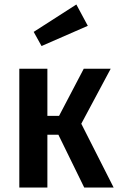

<svg xmlns="http://www.w3.org/2000/svg" viewBox="-20 -835 527 855"><path d="M320 -815 371 -720 165 -630 130 -693ZM473 -529 342 -284 486 0H355L240 -235H191V0H66V-529H191V-319H243L353 -529Z"/></svg>

Font: Fira Sans Condensed Medium
Style: Regular
Weight: 500
Width: 3
Designer: Carrois Corporate & Edenspiekermann AG
Foundry: Carrois Corporate GbR & Edenspiekermann AG
Version: Version 4.203;PS 004.203;hotconv 1.0.88;makeotf.lib2.5.64775